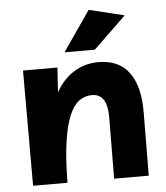

<svg xmlns="http://www.w3.org/2000/svg" viewBox="-53 -797 729 845"><g transform="rotate(-5 311.5 -375.0)"><path d="M59 0V-509H211L204 -400Q235 -456 283.5 -486.5Q332 -517 392 -517Q483 -517 528 -455.5Q573 -394 572 -279L570 0H417L419 -268Q420 -320 403.5 -347.5Q387 -375 351 -375Q321 -375 296 -357.5Q271 -340 252.5 -298Q234 -256 223 -183Q212 -110 211 0ZM248 -573 370 -750 526 -712 382 -573Z"/></g></svg>

Font: Livvic
Style: Bold
Weight: 700
Designer: Jacques Le Bailly, Baron von Fonthausen
Version: Version 1.001; ttfautohint (v1.8.2)